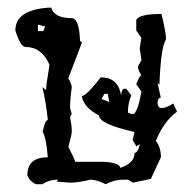

<svg xmlns="http://www.w3.org/2000/svg" viewBox="-20 -470 484 494"><path d="M111.8 -450.2Q119.6 -423.3 164.6 -423.3Q183.6 -423.3 186 -364.7L190.9 -360.8L155.8 -268.6Q164.6 -252.9 164.6 -245.6Q160.2 -212.9 160.2 -191.9L164.6 -176.8L160.2 -168.9Q164.6 -147.9 164.6 -134.3V-130.4Q164.6 -123 155.8 -92.3Q173.3 -58.6 173.3 -53.7H248Q289.1 -50.8 289.1 -38.1Q326.2 -49.8 326.2 -76.7Q335 -76.7 339.8 -99.1L330.1 -93.3Q330.1 -96.7 321.3 -109.4L326.2 -130.4Q234.9 -150.9 234.9 -172.9Q195.3 -193.4 190.4 -222.7Q201.7 -223.1 239.3 -271Q284.2 -271 291.5 -224.6Q293 -241.7 300.3 -241.7H304.7L317.9 -224.6Q309.1 -205.1 309.1 -180.2L317.9 -176.8H321.8Q333.5 -176.8 343.8 -234.4L330.6 -253.4Q339.4 -276.4 343.8 -276.4Q335 -289.1 335 -299.3L343.8 -314.9Q343.8 -318.4 339.4 -345.7L343.8 -372.6L330.6 -391.6V-418.9Q337.9 -434.1 395.5 -434.1Q407.2 -385.7 407.2 -368.7Q394 -350.1 390.1 -251.5L385.3 -257.3L393.6 -218.8Q387.2 -218.8 385.3 -207Q385.3 -191.9 396.5 -191.9Q406.7 -191.9 425.8 -203.6L435.5 -182.6Q402.3 -159.2 380.9 -107.4Q394 -91.8 394 -65.4L368.2 -9.8L322.3 0L309.1 -7.8H295.9Q274.9 -7.8 252 3.9Q228.5 -7.8 212.9 -7.8Q182.1 0 160.2 0Q155.8 0 125 -2.9L130.4 -7.8Q106 -7.8 89.8 3.9H72.3Q56.2 -3.4 50.3 -19Q50.3 -65.4 103 -65.4Q98.6 -117.7 89.8 -130.4Q95.7 -161.1 103 -161.1Q98.6 -206.5 88.9 -246.1L98.6 -237.8Q98.6 -251.5 107.4 -303.2Q87.4 -349.1 45.9 -349.1Q32.7 -349.1 19.5 -391.6Q19.5 -443.8 103 -450.2ZM77.6 -406.7V-390.1H91.3L96.2 -401.9ZM248.5 -228.5 241.2 -215.3 261.2 -207.5 257.3 -228.5Z"/></svg>

Font: Truetypewriter PolyglOTT
Style: Regular
Weight: 400
Designer: Sergey Beatoff a.k.a. Sam_T
Version: Version 3.76